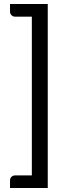

<svg xmlns="http://www.w3.org/2000/svg" viewBox="-20 -788 347 954"><path d="M29.8 146V108.4Q29.8 97.7 37.1 90.6Q44.4 83.5 56.2 83.5H138.2V-705.1H56.2Q44.4 -705.1 37.1 -712.6Q29.8 -720.2 29.8 -730.5V-768.1H217.3V146Z"/></svg>

Font: Lato-Medium
Style: Regular
Weight: 500
Designer: Lukasz Dziedzic
Foundry: tyPoland Lukasz Dziedzic
Version: Version 2.006; 2014-01-15